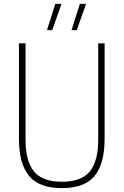

<svg xmlns="http://www.w3.org/2000/svg" viewBox="-20 -964 639 993"><path d="M300 9Q183 9 130.5 -53.8Q78 -116.5 78 -246V-740H112V-241Q112 -131.5 155.5 -77.8Q199 -24 300 -24Q401.5 -24 444.8 -77.8Q488 -131.5 488 -241V-740H521V-246Q521 -116.5 469 -53.8Q417 9 300 9ZM350 -808 393 -944H425L377 -808ZM223 -808 266 -944H298L250 -808Z"/></svg>

Font: Encode Sans Cnd Th
Style: Regular
Weight: 100
Width: 3
Designer: Multiple Designers
Foundry: Impallari Type
Version: Version 3.002; ttfautohint (v1.8.3) -l 8 -r 50 -G 200 -x 14 